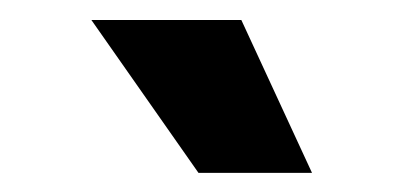

<svg xmlns="http://www.w3.org/2000/svg" viewBox="-20 -784 412 195"><path d="M181.6 -608.4 72.8 -763.7H225.1L296.9 -608.4Z"/></svg>

Font: Inter 17pt ExtraBold
Style: Regular
Weight: 800
Version: Version 4.001;git-66647c0bb